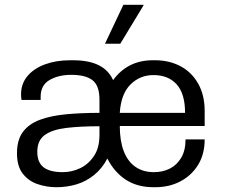

<svg xmlns="http://www.w3.org/2000/svg" viewBox="-20 -773 939 803"><path d="M216 10Q175 10 137 -3Q99 -16 75 -47Q51 -78 51 -132Q51 -188 76 -221.5Q101 -255 147 -272Q193 -289 256 -295Q319 -301 396 -301V-357Q396 -414 367.5 -437Q339 -460 278 -460Q225 -460 187.5 -438.5Q150 -417 150 -368V-355H70Q69 -360 68.5 -366Q68 -372 68 -378Q68 -423 95 -455Q122 -487 168.5 -504Q215 -521 274 -521H285Q351 -521 392.5 -500.5Q434 -480 453 -438Q483 -479 524.5 -500Q566 -521 619 -521H628Q688 -521 735 -496Q782 -471 809 -423Q836 -375 836 -309V-246H481Q481 -184 497.5 -141Q514 -98 546 -75.5Q578 -53 624 -53Q661 -53 690.5 -68Q720 -83 738 -113.5Q756 -144 756 -190H836Q836 -128 808.5 -83.5Q781 -39 734.5 -14.5Q688 10 629 10H622Q554 10 506 -21.5Q458 -53 429 -110Q407 -68 373.5 -41Q340 -14 300 -2Q260 10 216 10ZM243 -53Q280 -53 315 -69.5Q350 -86 373 -120.5Q396 -155 396 -208V-245Q316 -245 257.5 -238Q199 -231 167.5 -208.5Q136 -186 136 -138Q136 -94 162 -73.5Q188 -53 243 -53ZM481 -301H754Q754 -381 719 -420Q684 -459 622 -459Q565 -459 525.5 -419.5Q486 -380 481 -301ZM419 -590 496 -753H580V-750L483 -590Z"/></svg>

Font: Chivo Medium Light
Style: Regular
Weight: 300
Version: Version 2.002